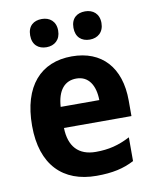

<svg xmlns="http://www.w3.org/2000/svg" viewBox="-85 -816 716 891"><g transform="rotate(-10 273.0 -370.5)"><path d="M107 -685C107 -640 135 -618 173 -618C210 -618 239 -641 239 -685C239 -729 210 -751 173 -751C135 -751 107 -730 107 -685ZM311 -685C311 -641 338 -618 377 -618C414 -618 443 -641 443 -685C443 -729 414 -751 377 -751C339 -751 311 -730 311 -685ZM280 -556C134 -556 43 -458 43 -270C43 -86 140 10 298 10C374 10 426 -2 476 -28V-140C422 -112 375 -100 314 -100C232 -100 189 -148 187 -235H505V-308C505 -465 421 -556 280 -556ZM283 -451C341 -451 370 -403 371 -334H189C194 -413 229 -451 283 -451Z"/></g></svg>

Font: Noto Sans Lao Looped SemiCondensed
Style: Bold
Weight: 700
Width: 4
Designer: Mark Frömberg, Ben Mitchell
Foundry: The Fontpad Ltd
Version: Version 1.002